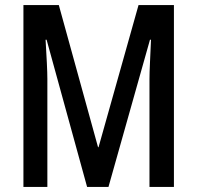

<svg xmlns="http://www.w3.org/2000/svg" viewBox="-20 -734 774 754"><path d="M322 0 163 -578H159Q162 -528 164 -487Q166 -446 166 -424V0H72V-714H211L365 -156H367L524 -714H663V0H567V-423Q567 -448 569 -489Q571 -530 573 -578H569L406 0Z"/></svg>

Font: Noto Sans Kannada ExtraCondensed Medium
Style: Regular
Weight: 500
Width: 2
Designer: Jelle Bosma - Monotype Design Team
Foundry: Monotype Imaging Inc.
Version: Version 2.005; ttfautohint (v1.8.4.7-5d5b)